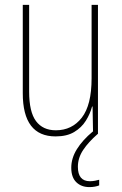

<svg xmlns="http://www.w3.org/2000/svg" viewBox="-20 -547 498 784"><path d="M380 -527V0H360L358 -112H356Q348 -82 330.5 -54Q313 -26 283 -8Q253 10 207 10Q73 10 73 -166V-527H99V-173Q99 -90 127 -52.5Q155 -15 208 -15Q274 -15 314 -66.5Q354 -118 354 -227V-527ZM298 134Q298 193 347 193Q357 193 368 191Q379 189 385 187V210Q378 213 367.5 215Q357 217 345 217Q312 217 291.5 197Q271 177 271 138Q271 99 294 62Q317 25 359 -10L379 0Q341 33 319.5 65.5Q298 98 298 134Z"/></svg>

Font: Noto Sans Khmer Condensed Thin
Style: Regular
Weight: 100
Width: 3
Designer: Danh Hong and the Monotype Design Team
Foundry: Monotype Imaging Inc.
Version: Version 2.004; ttfautohint (v1.8.4.7-5d5b)